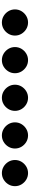

<svg xmlns="http://www.w3.org/2000/svg" viewBox="841 -1400 318 2040"><g transform="rotate(90 1000.0 -380.0)"><path d="M80 -380Q80 -342 99 -310.5Q118 -279 149.5 -260Q181 -241 219 -241Q257 -241 288.5 -260Q320 -279 339 -310.5Q358 -342 358 -380Q358 -418 339 -449.5Q320 -481 288.5 -500Q257 -519 219 -519Q181 -519 149.5 -500Q118 -481 99 -449.5Q80 -418 80 -380Z M480 -380Q480 -342 499 -310.5Q518 -279 549.5 -260Q581 -241 619 -241Q657 -241 688.5 -260Q720 -279 739 -310.5Q758 -342 758 -380Q758 -418 739 -449.5Q720 -481 688.5 -500Q657 -519 619 -519Q581 -519 549.5 -500Q518 -481 499 -449.5Q480 -418 480 -380Z M880 -380Q880 -342 899 -310.5Q918 -279 949.5 -260Q981 -241 1019 -241Q1057 -241 1088.5 -260Q1120 -279 1139 -310.5Q1158 -342 1158 -380Q1158 -418 1139 -449.5Q1120 -481 1088.5 -500Q1057 -519 1019 -519Q981 -519 949.5 -500Q918 -481 899 -449.5Q880 -418 880 -380Z M1280 -380Q1280 -342 1299 -310.5Q1318 -279 1349.5 -260Q1381 -241 1419 -241Q1457 -241 1488.5 -260Q1520 -279 1539 -310.5Q1558 -342 1558 -380Q1558 -418 1539 -449.5Q1520 -481 1488.5 -500Q1457 -519 1419 -519Q1381 -519 1349.5 -500Q1318 -481 1299 -449.5Q1280 -418 1280 -380Z M1680 -380Q1680 -342 1699 -310.5Q1718 -279 1749.5 -260Q1781 -241 1819 -241Q1857 -241 1888.5 -260Q1920 -279 1939 -310.5Q1958 -342 1958 -380Q1958 -418 1939 -449.5Q1920 -481 1888.5 -500Q1857 -519 1819 -519Q1781 -519 1749.5 -500Q1718 -481 1699 -449.5Q1680 -418 1680 -380Z"/></g></svg>

Font: text-security-disc
Style: Regular
Weight: 400
Monospace: yes
Foundry: Oskari Noppa
Version: Version 3.000;hotconv 1.0.118;makeotfexe 2.5.65603